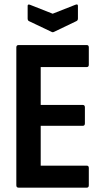

<svg xmlns="http://www.w3.org/2000/svg" viewBox="-20 -862 474 882"><path d="M65 0Q55 0 55 -11V-644Q55 -655 65 -655H379Q388 -655 388 -644V-565Q388 -554 379 -554H167V-380H360Q370 -380 370 -369V-295Q370 -284 360 -284H167V-101H379Q388 -101 388 -90V-11Q388 0 379 0ZM216 -716 113 -765Q107 -768 107 -777V-835Q107 -844 118 -840L222 -799L326 -840Q338 -845 338 -835V-777Q338 -768 331 -765L229 -716Q222 -712 216 -716Z"/></svg>

Font: Sofia Sans Condensed
Style: Bold
Weight: 700
Designer: Botio Nikoltchev, Ani Petrova
Foundry: lettersoup
Version: Version 4.101; ttfautohint (v1.8.4.7-5d5b)